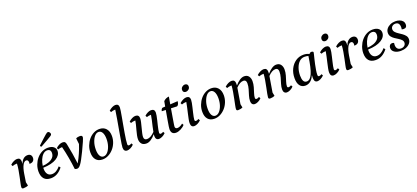

<svg xmlns="http://www.w3.org/2000/svg" viewBox="50 -1889 6637 3056"><g transform="rotate(-20 3368.5 -361.0)"><path d="M101 12Q85 12 78.5 5Q72 -2 72 -15Q72 -32 81 -74Q90 -116 102 -172Q114 -228 124 -286.5Q134 -345 136 -393Q131 -393 126 -393Q111 -393 93.5 -389.5Q76 -386 58 -379L44 -406Q71 -432 103 -447Q135 -462 160 -462Q191 -462 205 -446Q219 -430 219 -401Q219 -393 219 -384Q219 -375 217 -364H221Q237 -410 267.5 -436Q298 -462 339 -462Q370 -462 388.5 -444.5Q407 -427 407 -394Q407 -359 385 -339Q363 -319 322 -320Q325 -333 325 -345Q325 -365 316 -377.5Q307 -390 289 -390Q255 -390 229 -340Q203 -290 189 -202L168 -65L181 -5Q166 3 144 7.5Q122 12 101 12Z M567 12Q490 12 452 -32Q414 -76 414 -155Q414 -213 434.5 -268Q455 -323 491 -366.5Q527 -410 576 -436Q625 -462 682 -462Q742 -462 777 -435Q812 -408 812 -364Q812 -290 732.5 -241Q653 -192 507 -187Q506 -179 506 -171Q506 -111 531.5 -77.5Q557 -44 605 -44Q679 -44 745 -124L767 -98Q725 -44 675.5 -16Q626 12 567 12ZM660 -427Q619 -427 587.5 -396.5Q556 -366 536 -318.5Q516 -271 509 -218Q566 -221 613.5 -238Q661 -255 689.5 -286.5Q718 -318 718 -366Q718 -395 702 -411Q686 -427 660 -427ZM596 -513Q590 -513 584 -519Q578 -525 578 -537Q639 -594 674 -626Q709 -658 727 -673Q745 -688 753 -692Q761 -696 769 -696Q783 -696 794.5 -681.5Q806 -667 806 -651Q806 -644 801.5 -637Q797 -630 778 -617.5Q759 -605 716 -580.5Q673 -556 596 -513Z M1009 12Q990 12 971 2Q960 -96 942 -198Q924 -300 900 -393H894Q863 -393 830 -380L817 -407Q843 -433 874 -447.5Q905 -462 929 -462Q960 -462 972 -449Q984 -436 989 -407Q1007 -323 1020.5 -237Q1034 -151 1045 -64Q1083 -131 1115 -203Q1147 -275 1170 -348L1159 -447Q1173 -455 1190 -458.5Q1207 -462 1221 -462Q1243 -462 1254 -455.5Q1265 -449 1265 -430Q1265 -418 1240.5 -359.5Q1216 -301 1175 -218Q1140 -146 1115.5 -101Q1091 -56 1072.5 -31.5Q1054 -7 1039 2.5Q1024 12 1009 12Z M1441 12Q1371 12 1332.5 -32Q1294 -76 1294 -156Q1294 -217 1315 -272Q1336 -327 1372 -370Q1408 -413 1455 -437.5Q1502 -462 1554 -462Q1625 -462 1666 -416Q1707 -370 1707 -290Q1707 -230 1685.5 -175.5Q1664 -121 1626.5 -79Q1589 -37 1541.5 -12.5Q1494 12 1441 12ZM1472 -28Q1509 -28 1540.5 -62Q1572 -96 1591 -152Q1610 -208 1610 -275Q1610 -344 1588 -383Q1566 -422 1527 -422Q1490 -422 1459.5 -387.5Q1429 -353 1410 -296Q1391 -239 1391 -172Q1391 -103 1412.5 -65.5Q1434 -28 1472 -28Z M1859 12Q1801 12 1801 -58Q1801 -76 1808 -119.5Q1815 -163 1825.5 -225Q1836 -287 1849 -360Q1862 -433 1875.5 -511Q1889 -589 1900 -665Q1896 -665 1891 -665Q1876 -665 1859 -661.5Q1842 -658 1824 -651L1811 -678Q1838 -704 1869.5 -719Q1901 -734 1925 -734Q1981 -734 1981 -673Q1981 -657 1974.5 -615Q1968 -573 1957.5 -515.5Q1947 -458 1935.5 -394Q1924 -330 1913.5 -269Q1903 -208 1896.5 -158.5Q1890 -109 1890 -82Q1890 -56 1913 -56Q1932 -56 1957 -72L1972 -45Q1946 -18 1914.5 -3Q1883 12 1859 12Z M2184 12Q2129 12 2103.5 -19.5Q2078 -51 2078 -99Q2078 -126 2086 -164.5Q2094 -203 2105.5 -245Q2117 -287 2127 -326Q2137 -365 2141 -393Q2137 -393 2131 -393Q2115 -393 2098 -389.5Q2081 -386 2063 -379L2050 -406Q2077 -432 2108.5 -447Q2140 -462 2164 -462Q2196 -462 2211 -446Q2226 -430 2226 -401Q2226 -376 2217 -336Q2208 -296 2196 -251.5Q2184 -207 2175 -167.5Q2166 -128 2166 -104Q2166 -51 2217 -51Q2249 -51 2282 -70Q2315 -89 2349 -124Q2356 -164 2367.5 -213Q2379 -262 2390 -309.5Q2401 -357 2406 -393Q2402 -393 2396 -393Q2382 -393 2365.5 -390Q2349 -387 2333 -381L2318 -408Q2344 -433 2375 -447.5Q2406 -462 2430 -462Q2462 -462 2476.5 -446Q2491 -430 2491 -401Q2491 -382 2485 -349Q2479 -316 2469.5 -277Q2460 -238 2450.5 -199Q2441 -160 2435 -128.5Q2429 -97 2429 -81Q2429 -56 2450 -56Q2470 -56 2495 -72L2510 -45Q2484 -18 2452.5 -3Q2421 12 2397 12Q2340 12 2340 -58Q2340 -69 2342 -85H2339Q2302 -40 2261.5 -14Q2221 12 2184 12Z M2685 12Q2604 12 2604 -77Q2604 -89 2608.5 -121Q2613 -153 2624 -215.5Q2635 -278 2654 -385L2587 -387Q2589 -405 2597.5 -418.5Q2606 -432 2617 -436L2663 -439L2679 -525Q2717 -564 2773 -569Q2767 -535 2761.5 -503.5Q2756 -472 2751 -444L2879 -452Q2879 -439 2874.5 -423Q2870 -407 2861 -393.5Q2852 -380 2840 -377L2740 -381Q2723 -279 2712.5 -217Q2702 -155 2697.5 -125Q2693 -95 2693 -90Q2693 -51 2730 -51Q2751 -51 2776 -62Q2801 -73 2823 -92L2838 -65Q2811 -33 2766.5 -10.5Q2722 12 2685 12Z M2994 12Q2938 12 2938 -58Q2938 -82 2946 -123Q2954 -164 2965.5 -213Q2977 -262 2987.5 -309.5Q2998 -357 3004 -393Q2999 -393 2994 -393Q2979 -393 2961.5 -389.5Q2944 -386 2926 -379L2912 -406Q2939 -432 2971 -447Q3003 -462 3028 -462Q3059 -462 3073.5 -446Q3088 -430 3088 -401Q3088 -382 3082 -349Q3076 -316 3066.5 -277Q3057 -238 3048 -199Q3039 -160 3032.5 -128.5Q3026 -97 3026 -81Q3026 -56 3047 -56Q3067 -56 3092 -72L3108 -45Q3082 -18 3050.5 -3Q3019 12 2994 12ZM3056 -546Q3032 -546 3019 -558.5Q3006 -571 3006 -593Q3006 -624 3028.5 -643Q3051 -662 3074 -662Q3099 -662 3112 -649Q3125 -636 3125 -615Q3125 -583 3102 -564.5Q3079 -546 3056 -546Z M3336 12Q3266 12 3227.5 -32Q3189 -76 3189 -156Q3189 -217 3210 -272Q3231 -327 3267 -370Q3303 -413 3350 -437.5Q3397 -462 3449 -462Q3520 -462 3561 -416Q3602 -370 3602 -290Q3602 -230 3580.5 -175.5Q3559 -121 3521.5 -79Q3484 -37 3436.5 -12.5Q3389 12 3336 12ZM3367 -28Q3404 -28 3435.5 -62Q3467 -96 3486 -152Q3505 -208 3505 -275Q3505 -344 3483 -383Q3461 -422 3422 -422Q3385 -422 3354.5 -387.5Q3324 -353 3305 -296Q3286 -239 3286 -172Q3286 -103 3307.5 -65.5Q3329 -28 3367 -28Z M3737 12Q3720 12 3714 5Q3708 -2 3708 -15Q3708 -32 3716.5 -74Q3725 -116 3736.5 -172Q3748 -228 3758 -286Q3768 -344 3771 -393Q3765 -393 3759 -393Q3744 -393 3726.5 -389.5Q3709 -386 3691 -379L3677 -406Q3704 -432 3736 -447Q3768 -462 3793 -462Q3824 -462 3838 -446Q3852 -430 3852 -401Q3852 -393 3852 -384.5Q3852 -376 3851 -367H3855Q3891 -410 3931 -436Q3971 -462 4007 -462Q4058 -462 4083 -428Q4108 -394 4108 -345Q4108 -296 4094 -247Q4080 -198 4065.5 -154.5Q4051 -111 4051 -78Q4051 -56 4074 -56Q4093 -56 4118 -72L4133 -45Q4108 -18 4076.5 -3Q4045 12 4020 12Q3993 12 3977.5 -6Q3962 -24 3962 -57Q3962 -100 3976.5 -147Q3991 -194 4005.5 -242.5Q4020 -291 4020 -340Q4020 -399 3972 -399Q3943 -399 3912 -382.5Q3881 -366 3846 -329L3802 -63L3814 -5Q3797 4 3775 8Q3753 12 3737 12Z M4280 12Q4263 12 4257 5Q4251 -2 4251 -15Q4251 -32 4259.5 -74Q4268 -116 4279.5 -172Q4291 -228 4301 -286Q4311 -344 4314 -393Q4308 -393 4302 -393Q4287 -393 4269.5 -389.5Q4252 -386 4234 -379L4220 -406Q4247 -432 4279 -447Q4311 -462 4336 -462Q4367 -462 4381 -446Q4395 -430 4395 -401Q4395 -393 4395 -384.5Q4395 -376 4394 -367H4398Q4434 -410 4474 -436Q4514 -462 4550 -462Q4601 -462 4626 -428Q4651 -394 4651 -345Q4651 -296 4637 -247Q4623 -198 4608.5 -154.5Q4594 -111 4594 -78Q4594 -56 4617 -56Q4636 -56 4661 -72L4676 -45Q4651 -18 4619.5 -3Q4588 12 4563 12Q4536 12 4520.5 -6Q4505 -24 4505 -57Q4505 -100 4519.5 -147Q4534 -194 4548.5 -242.5Q4563 -291 4563 -340Q4563 -399 4515 -399Q4486 -399 4455 -382.5Q4424 -366 4389 -329L4345 -63L4357 -5Q4340 4 4318 8Q4296 12 4280 12Z M4877 12Q4818 12 4785 -31Q4752 -74 4752 -157Q4752 -244 4786 -313Q4820 -382 4878.5 -422Q4937 -462 5009 -462Q5066 -462 5106 -440L5135 -462Q5154 -462 5166.5 -458Q5179 -454 5179 -441Q5179 -436 5172 -408.5Q5165 -381 5155 -340Q5145 -299 5135 -252.5Q5125 -206 5118 -161.5Q5111 -117 5111 -83Q5111 -56 5133 -56Q5152 -56 5178 -72L5192 -45Q5166 -19 5135.5 -3.5Q5105 12 5080 12Q5031 12 5028 -46Q5024 -70 5029 -105H5025Q5002 -48 4963 -18Q4924 12 4877 12ZM4849 -166Q4849 -107 4866 -75Q4883 -43 4920 -43Q4977 -43 5015 -130Q5053 -217 5081 -416Q5068 -420 5052 -422.5Q5036 -425 5017 -425Q4966 -425 4928.5 -389.5Q4891 -354 4870 -295Q4849 -236 4849 -166Z M5356 12Q5300 12 5300 -58Q5300 -82 5308 -123Q5316 -164 5327.5 -213Q5339 -262 5349.5 -309.5Q5360 -357 5366 -393Q5361 -393 5356 -393Q5341 -393 5323.5 -389.5Q5306 -386 5288 -379L5274 -406Q5301 -432 5333 -447Q5365 -462 5390 -462Q5421 -462 5435.5 -446Q5450 -430 5450 -401Q5450 -382 5444 -349Q5438 -316 5428.5 -277Q5419 -238 5410 -199Q5401 -160 5394.5 -128.5Q5388 -97 5388 -81Q5388 -56 5409 -56Q5429 -56 5454 -72L5470 -45Q5444 -18 5412.5 -3Q5381 12 5356 12ZM5418 -546Q5394 -546 5381 -558.5Q5368 -571 5368 -593Q5368 -624 5390.5 -643Q5413 -662 5436 -662Q5461 -662 5474 -649Q5487 -636 5487 -615Q5487 -583 5464 -564.5Q5441 -546 5418 -546Z M5603 12Q5587 12 5580.5 5Q5574 -2 5574 -15Q5574 -32 5583 -74Q5592 -116 5604 -172Q5616 -228 5626 -286.5Q5636 -345 5638 -393Q5633 -393 5628 -393Q5613 -393 5595.5 -389.5Q5578 -386 5560 -379L5546 -406Q5573 -432 5605 -447Q5637 -462 5662 -462Q5693 -462 5707 -446Q5721 -430 5721 -401Q5721 -393 5721 -384Q5721 -375 5719 -364H5723Q5739 -410 5769.5 -436Q5800 -462 5841 -462Q5872 -462 5890.5 -444.5Q5909 -427 5909 -394Q5909 -359 5887 -339Q5865 -319 5824 -320Q5827 -333 5827 -345Q5827 -365 5818 -377.5Q5809 -390 5791 -390Q5757 -390 5731 -340Q5705 -290 5691 -202L5670 -65L5683 -5Q5668 3 5646 7.5Q5624 12 5603 12Z M6069 12Q5992 12 5954 -32Q5916 -76 5916 -155Q5916 -213 5936.5 -268Q5957 -323 5993 -366.5Q6029 -410 6078 -436Q6127 -462 6184 -462Q6244 -462 6279 -435Q6314 -408 6314 -364Q6314 -290 6234.5 -241Q6155 -192 6009 -187Q6008 -179 6008 -171Q6008 -111 6033.5 -77.5Q6059 -44 6107 -44Q6181 -44 6247 -124L6269 -98Q6227 -44 6177.5 -16Q6128 12 6069 12ZM6162 -427Q6121 -427 6089.5 -396.5Q6058 -366 6038 -318.5Q6018 -271 6011 -218Q6068 -221 6115.5 -238Q6163 -255 6191.5 -286.5Q6220 -318 6220 -366Q6220 -395 6204 -411Q6188 -427 6162 -427Z M6493 12Q6429 12 6387.5 -16Q6346 -44 6346 -90Q6346 -114 6360 -133Q6374 -152 6403 -152Q6420 -152 6433 -144Q6430 -128 6430 -111Q6430 -69 6450.5 -46.5Q6471 -24 6509 -24Q6545 -24 6567.5 -44Q6590 -64 6590 -94Q6590 -121 6570.5 -141.5Q6551 -162 6521.5 -180Q6492 -198 6463 -217.5Q6434 -237 6414 -263Q6394 -289 6394 -326Q6394 -365 6417.5 -395.5Q6441 -426 6480.5 -444Q6520 -462 6569 -462Q6606 -462 6638 -450.5Q6670 -439 6689.5 -416Q6709 -393 6709 -356Q6709 -301 6656 -301Q6648 -301 6639.5 -301.5Q6631 -302 6621 -306Q6623 -314 6624 -323Q6625 -332 6625 -340Q6625 -426 6555 -426Q6523 -426 6501.5 -406.5Q6480 -387 6480 -358Q6480 -330 6499.5 -308Q6519 -286 6548.5 -267Q6578 -248 6607 -227.5Q6636 -207 6656 -181.5Q6676 -156 6676 -122Q6676 -84 6651.5 -53.5Q6627 -23 6585.5 -5.5Q6544 12 6493 12Z"/></g></svg>

Font: Petrona Medium
Style: Italic
Weight: 500
Italic angle: -9°
Designer: Ringo R. Seeber
Foundry: Ringo R. Seeber
Version: Version 2.001; ttfautohint (v1.8.3)